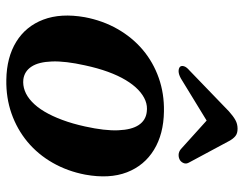

<svg xmlns="http://www.w3.org/2000/svg" viewBox="-100 -640 753 592"><g transform="rotate(90 276.0 -344.5)"><path d="M324 -474Q394 -473 442.5 -443.2Q491 -413.5 511.8 -359.8Q532.5 -306 519 -231.5Q508.5 -176.5 482.5 -131Q456.5 -85.5 417.8 -53.2Q379 -21 330.5 -4Q282 13 226.5 12Q157.5 11 109.5 -18.5Q61.5 -48 41 -102Q20.5 -156 33.5 -230Q44 -285.5 70 -331Q96 -376.5 134.2 -408.8Q172.5 -441 220.8 -458Q269 -475 324 -474ZM225 -40.5Q243 -38.5 260.5 -45Q278 -51.5 294.2 -66.8Q310.5 -82 324.5 -105.5Q338.5 -129 350.2 -160.5Q362 -192 370.5 -231Q384 -292 382.2 -333.2Q380.5 -374.5 366 -396.2Q351.5 -418 325.5 -421Q307.5 -423.5 290.5 -416.8Q273.5 -410 257.5 -394.8Q241.5 -379.5 227.5 -356.2Q213.5 -333 202 -301.5Q190.5 -270 182 -230.5Q168.5 -170 170 -128.8Q171.5 -87.5 185.8 -65.8Q200 -44 225 -40.5ZM388 -627.5H328L440.5 -526Q448.5 -519.5 457.8 -519.2Q467 -519 474.5 -523.5Q481 -528 483.8 -535.8Q486.5 -543.5 481 -552.5L415.5 -674.5Q408.5 -687.5 400.2 -694.2Q392 -701 377.5 -701Q362.5 -701 350.5 -694.2Q338.5 -687.5 324 -674.5L197.5 -552.5Q187 -543.5 184.8 -535.8Q182.5 -528 186.5 -523.5Q191.5 -519 200.8 -519.2Q210 -519.5 222 -526Z"/></g></svg>

Font: Fraunces SemiBold
Style: Italic
Weight: 600
Italic angle: -16°
Version: Version 1.000;[b76b70a41]